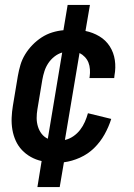

<svg xmlns="http://www.w3.org/2000/svg" viewBox="-20 -648 540 775"><path d="M131 107 148 2Q125 -3 104.5 -14.5Q84 -26 68.5 -42.5Q53 -59 43.5 -80Q34 -101 30 -124.5Q26 -148 27 -172.5Q28 -197 32 -221L52 -341Q56 -364 62.5 -386Q69 -408 81.5 -428.5Q94 -449 111 -466.5Q128 -484 148 -497Q168 -510 190.5 -517Q213 -524 236 -526L253 -628H343L325 -523Q355 -517 381 -501.5Q407 -486 423 -461Q439 -436 443.5 -405.5Q448 -375 442 -343L441 -333H341L342 -339Q344 -353 343 -368Q342 -383 337 -395.5Q332 -408 322.5 -418Q313 -428 301 -434L242 -83Q260 -87 276 -98Q292 -109 303.5 -124Q315 -139 322.5 -156Q330 -173 335 -191L429 -168Q419 -136 402 -105.5Q385 -75 360 -50.5Q335 -26 302.5 -11.5Q270 3 238 7L221 107ZM173 -88 231 -436Q214 -431 199.5 -419.5Q185 -408 175 -393Q165 -378 159.5 -361Q154 -344 151 -327L131 -207Q128 -189 128 -171.5Q128 -154 133 -137.5Q138 -121 148 -108Q158 -95 173 -88Z"/></svg>

Font: Iosevka Semibold
Style: Italic
Weight: 600
Italic angle: -9°
Monospace: yes
Designer: Belleve Invis
Foundry: Belleve Invis
Version: Version 32.5.0; ttfautohint (v1.8.4)